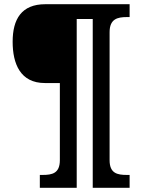

<svg xmlns="http://www.w3.org/2000/svg" viewBox="-20 -780 674 911"><path d="M169 111H344V-690H420V111H595V50H582C537 50 500 43 500 -20V-627C500 -690 537 -699 582 -699H595V-760H195C82 -760 40 -689 40 -582C40 -478 76 -386 193 -386H264V-20C264 43 227 50 182 50H169Z"/></svg>

Font: Noto Serif Thai Black
Style: Regular
Weight: 900
Designer: Monotype Design Team
Foundry: Monotype Imaging Inc.
Version: Version 2.002